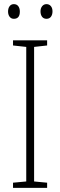

<svg xmlns="http://www.w3.org/2000/svg" viewBox="-20 -909 291 929"><path d="M208 0H43V-25L107 -31V-682L43 -689V-714H208V-689L145 -682V-31L208 -25ZM19 -853Q19 -869 26.5 -879Q34 -889 47 -889Q61 -889 68.5 -879Q76 -869 76 -853Q76 -818 47 -818Q34 -818 26.5 -828Q19 -838 19 -853ZM176 -854Q176 -869 184 -879Q192 -889 205 -889Q218 -889 226 -879.5Q234 -870 234 -854Q234 -838 226.5 -828Q219 -818 205 -818Q191 -818 183.5 -828Q176 -838 176 -854Z"/></svg>

Font: Noto Sans Lao UI Cond ExtLt
Style: Regular
Weight: 200
Width: 3
Designer: Monotype Design Team
Foundry: Monotype Imaging Inc.
Version: Version 2.000; ttfautohint (v1.8.4.7-5d5b)